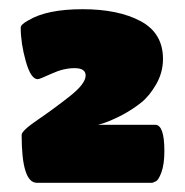

<svg xmlns="http://www.w3.org/2000/svg" viewBox="-20 -768 402 417"><path d="M62 -596Q47 -596 36 -635Q25 -674 25 -708Q25 -715 42 -724Q82 -748 159.5 -748Q237 -748 285.5 -722Q334 -696 334 -640Q334 -611 319.5 -585.5Q305 -560 287 -545.5Q269 -531 245 -518Q214 -502 193 -497H317Q337 -497 337 -440Q337 -411 330.5 -393.5Q324 -376 318 -374L311 -371H60Q27 -371 27 -475Q27 -484 61.5 -507.5Q96 -531 131 -558.5Q166 -586 166 -604Q166 -620 142 -620Q118 -620 92 -608Q66 -596 62 -596Z"/></svg>

Font: Titan One
Style: Regular
Weight: 400
Designer: Rodrigo Fuenzalida
Foundry: Rodrigo Fuenzalida
Version: Version 1.001